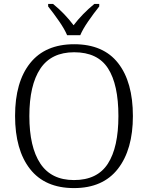

<svg xmlns="http://www.w3.org/2000/svg" viewBox="-20 -951 757 981"><path d="M57 -359Q57 -532 134 -628.5Q211 -725 359 -725Q508 -725 583.5 -628.5Q659 -532 659 -358Q659 -187 582.5 -88.5Q506 10 358 10Q210 10 133.5 -87.5Q57 -185 57 -359ZM585 -358Q585 -519 532 -601.5Q479 -684 359 -684Q242 -684 186 -600Q130 -516 130 -358Q130 -200 186 -115.5Q242 -31 358 -31Q477 -31 531 -114.5Q585 -198 585 -358ZM226 -918V-931H251Q311 -882 356 -822Q400 -880 462 -931H487V-918Q459 -883 431 -842.5Q403 -802 390 -771H323Q310 -802 282 -842.5Q254 -883 226 -918Z"/></svg>

Font: Noto Serif Light
Style: Regular
Weight: 300
Designer: Monotype Design Team
Foundry: Monotype Imaging Inc.
Version: Version 1.001